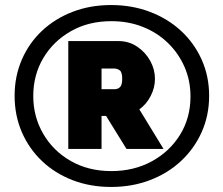

<svg xmlns="http://www.w3.org/2000/svg" viewBox="-20 -735 887 762"><path d="M421 7Q338 7 268 -20Q198 -47 146.5 -96Q95 -145 66.5 -211Q38 -277 38 -355Q38 -432 66.5 -498Q95 -564 146.5 -612.5Q198 -661 268 -688Q338 -715 421 -715Q504 -715 575 -688Q646 -661 698.5 -612.5Q751 -564 780.5 -498Q810 -432 810 -355Q810 -277 780.5 -211Q751 -145 698.5 -96Q646 -47 575 -20Q504 7 421 7ZM422 -56Q511 -56 582 -94.5Q653 -133 694.5 -200Q736 -267 736 -352Q736 -415 712.5 -469Q689 -523 647 -564Q605 -605 547.5 -628Q490 -651 422 -651Q331 -651 261 -611Q191 -571 151.5 -504Q112 -437 112 -354Q112 -272 151.5 -204Q191 -136 261 -96Q331 -56 422 -56ZM251 -572H450Q492 -572 525 -549.5Q558 -527 576.5 -493Q595 -459 595 -422Q595 -387 578 -354Q561 -321 533 -301L629 -144H482L401 -275H383V-144H251ZM436 -381Q447 -381 456 -389Q465 -397 465 -422Q465 -449 455 -456Q445 -463 434 -463H383V-381Z"/></svg>

Font: Raleway Black
Style: Regular
Weight: 900
Designer: Matt McInerney, Pablo Impallari, Rodrigo Fuenzalida
Foundry: Matt McInerney, Pablo Impallari, Rodrigo Fuenzalida
Version: Version 4.026